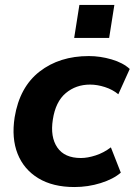

<svg xmlns="http://www.w3.org/2000/svg" viewBox="-20 -743 549 774"><path d="M26 0ZM280 11Q193 11 134.5 -24.5Q76 -60 51 -123Q26 -186 39 -270Q59 -392 139.5 -454.5Q220 -517 338 -517Q384 -517 430 -503.5Q476 -490 503 -465L457 -363Q434 -382 403 -392Q372 -402 343 -402Q286 -402 245 -367.5Q204 -333 193 -261Q182 -191 211 -148.5Q240 -106 306 -106Q333 -106 365.5 -116.5Q398 -127 427 -149L467 -47Q437 -21 386 -5Q335 11 280 11ZM279 -590 300 -723H441L420 -590Z"/></svg>

Font: Winston
Style: Bold Italic
Weight: 700
Italic angle: -9°
Designer: Original fonts by Vernon Adams / Changes by Cristiano Sobral
Foundry: Original fonts by Vernon Adams / Changes by Cristiano Sobral
Version: Version 2.503;July 17, 2020;FontCreator 13.0.0.2655 64-bit